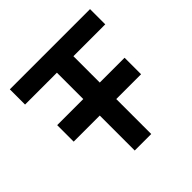

<svg xmlns="http://www.w3.org/2000/svg" viewBox="-171 -812 963 963"><g transform="rotate(-45 311.0 -330.0)"><path d="M255 0V-248H70V-365H255V-552H29V-660H598V-552H372V-365H548V-248H372V0Z"/></g></svg>

Font: Lil Grotesk Bold
Style: Regular
Weight: 700
Designer: Bastien Sozeau
Foundry: NBR — Bastien Sozeau
Version: Version 4.002; ttfautohint (v1.8.4.7-5d5b)